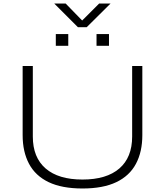

<svg xmlns="http://www.w3.org/2000/svg" viewBox="-20 -1062 940 1094"><path d="M450 12Q333 12 257.5 -24Q182 -60 145.5 -128.5Q109 -197 109 -292V-686H167V-284Q167 -165 240 -102Q313 -39 450 -39Q587 -39 660 -102Q733 -165 733 -284V-686H791V-292Q791 -197 754.5 -128.5Q718 -60 642.5 -24Q567 12 450 12ZM298 -801V-868H369V-801ZM530 -801V-868H601V-801ZM289 -1042H354L460 -933H436L545 -1042H610L474 -907H424Z"/></svg>

Font: Archivo Expanded Thin
Style: Regular
Weight: 250
Width: 7
Designer: Hector Gatti
Foundry: Omnibus-Type
Version: Version 2.001